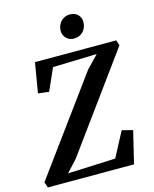

<svg xmlns="http://www.w3.org/2000/svg" viewBox="-152 -1056 922 1147"><g transform="rotate(-15 308.5 -482.0)"><path d="M-1 0 -13.5 -34.5 413 -617.5 487 -694.5 214.5 -686.5 154 -550 87 -558 118 -743H620.5L631.5 -709.5L203 -121.5L137 -50L432 -62.5L513 -216L579.5 -199L531.5 0ZM379 -818.5Q361 -818.5 346 -827.5Q331 -836.5 322.5 -851.8Q314 -867 314.5 -885Q315.5 -919 337.5 -941.8Q359.5 -964.5 392.5 -964.5Q423 -964.5 441.5 -945.8Q460 -927 459.5 -901Q459.5 -866 437.8 -842.2Q416 -818.5 379 -818.5Z"/></g></svg>

Font: Merriweather 48pt SemiBold
Style: Italic
Weight: 600
Italic angle: -7.8°
Designer: Eben Sorkin
Foundry: Eben Sorkin
Version: Version 2.101